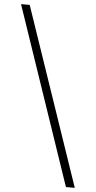

<svg xmlns="http://www.w3.org/2000/svg" viewBox="-63 -824 520 1038"><g transform="rotate(5 197.0 -305.0)"><path d="M336 177 8 -787H55L384 177Z"/></g></svg>

Font: Noto Sans SC Thin Light
Style: Regular
Weight: 300
Version: Version 2.004-H2;hotconv 1.0.118;makeotfexe 2.5.65603